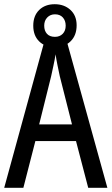

<svg xmlns="http://www.w3.org/2000/svg" viewBox="-20 -892 530 912"><path d="M399 0 341 -222H148L91 0H0L196 -715H292L490 0ZM322 -301 264 -530Q259 -553 253 -582.5Q247 -612 244 -634Q240 -608 234 -581Q228 -554 223 -530L166 -301ZM240 -668Q194 -668 166 -695.5Q138 -723 138 -770Q138 -817 166 -844.5Q194 -872 240 -872Q285 -872 314.5 -845Q344 -818 344 -772Q344 -724 315.5 -696Q287 -668 240 -668ZM241 -717Q264 -717 278 -731.5Q292 -746 292 -770Q292 -794 278.5 -809Q265 -824 241 -824Q219 -824 204.5 -809Q190 -794 190 -770Q190 -746 203 -731.5Q216 -717 241 -717Z"/></svg>

Font: Avrile Sans Condensed
Style: Regular
Weight: 400
Width: 3
Designer: Monotype Design Team
Foundry: Monotype Imaging Inc.
Version: Version 2.001;September 10, 2019;FontCreator 11.5.0.2425 64-